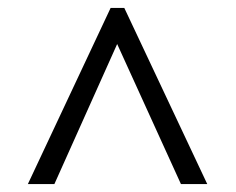

<svg xmlns="http://www.w3.org/2000/svg" viewBox="-20 -734 599 488"><path d="M261.2 -713.9H295.9L506.8 -266.1H439.9L277.8 -622.1L118.2 -266.1H50.8Z"/></svg>

Font: Droid-TTFautohint Serif
Style: Regular
Weight: 400
Foundry: Ascender Corporation
Version: Version 1.00; ttfautohint (v1.00rc1.4-1a1c-dirty) -l 8 -r 50